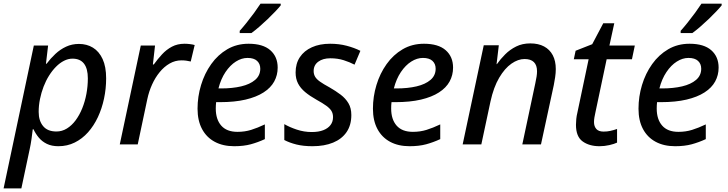

<svg xmlns="http://www.w3.org/2000/svg" viewBox="-44 -786 3960 1045"><path d="M-24.4 239.3 140.1 -538.1H217.8L206.1 -439H209.5Q231 -467.8 257.3 -492.4Q283.7 -517.1 315.7 -532Q347.7 -546.9 385.7 -546.9Q428.7 -546.9 461.9 -526.6Q495.1 -506.3 514.4 -464.8Q533.7 -423.3 533.7 -359.4Q533.7 -303.2 522.2 -249.3Q510.7 -195.3 488.8 -148.4Q466.8 -101.6 435.1 -65.9Q403.3 -30.3 362.8 -10.3Q322.3 9.8 273.9 9.8Q237.3 9.8 211.2 -2.9Q185.1 -15.6 167.5 -36.6Q149.9 -57.6 138.2 -82.5H134.3Q131.8 -59.1 127.4 -28.8Q123 1.5 117.7 25.4L72.3 239.3ZM263.2 -70.3Q293.9 -70.3 320.3 -86.7Q346.7 -103 367.7 -131.3Q388.7 -159.7 403.6 -196.5Q418.5 -233.4 426.3 -275.1Q434.1 -316.9 434.1 -359.4Q434.1 -412.6 413.1 -439.7Q392.1 -466.8 350.6 -466.8Q327.1 -466.8 304.2 -455.1Q281.2 -443.4 260.7 -422.6Q240.2 -401.9 222.9 -374.3Q205.6 -346.7 193.1 -314.2Q180.7 -281.7 173.6 -246.8Q166.5 -211.9 166.5 -176.8Q166.5 -128.9 190.7 -99.6Q214.8 -70.3 263.2 -70.3Z M607.9 0 722.2 -538.1H799.8L788.1 -435.1H793Q814 -464.4 837.9 -490.2Q861.8 -516.1 891.8 -532Q921.9 -547.9 960.4 -547.9Q974.1 -547.9 988.8 -546.1Q1003.4 -544.4 1015.6 -541L994.1 -451.2Q982.4 -454.1 970 -455.8Q957.5 -457.5 943.8 -457.5Q909.2 -457.5 879.2 -440.2Q849.1 -422.9 825 -393.3Q800.8 -363.8 783.7 -325.9Q766.6 -288.1 757.8 -246.6L705.6 0Z M1230.5 9.8Q1169.4 9.8 1124.8 -14.2Q1080.1 -38.1 1055.7 -83.7Q1031.2 -129.4 1031.2 -194.3Q1031.2 -260.3 1050.3 -323.2Q1069.3 -386.2 1105.5 -437Q1141.6 -487.8 1192.9 -517.8Q1244.1 -547.9 1309.1 -547.9Q1387.2 -547.9 1427.2 -512.7Q1467.3 -477.5 1467.3 -418Q1467.3 -377 1448.5 -342.5Q1429.7 -308.1 1390.6 -283Q1351.6 -257.8 1292.5 -243.9Q1233.4 -230 1152.3 -230H1132.3Q1131.3 -222.2 1130.9 -212.9Q1130.4 -203.6 1130.4 -195.3Q1130.4 -136.2 1160.2 -102.3Q1189.9 -68.4 1248.5 -68.4Q1288.1 -68.4 1322.8 -79.1Q1357.4 -89.8 1397.5 -108.9V-28.8Q1359.4 -11.2 1320.8 -0.7Q1282.2 9.8 1230.5 9.8ZM1145 -304.7H1159.7Q1220.7 -304.7 1268.6 -315.9Q1316.4 -327.1 1344.5 -351.1Q1372.6 -375 1372.6 -412.1Q1372.6 -438.5 1355.2 -454.6Q1337.9 -470.7 1303.2 -470.7Q1271 -470.7 1239.7 -450.9Q1208.5 -431.2 1183.3 -393.8Q1158.2 -356.4 1145 -304.7ZM1260.7 -606V-618.2Q1278.3 -637.7 1298.8 -663.3Q1319.3 -689 1339.4 -716.3Q1359.4 -743.7 1374 -766.1H1483.9V-756.8Q1473.1 -743.2 1454.3 -723.4Q1435.5 -703.6 1412.6 -681.6Q1389.6 -659.7 1366.7 -639.9Q1343.8 -620.1 1324.2 -606Z M1656.7 9.8Q1606.9 9.8 1569.6 0.5Q1532.2 -8.8 1503.4 -23.9V-110.4Q1531.7 -93.8 1571.3 -80.6Q1610.8 -67.4 1652.8 -67.4Q1689.9 -67.4 1715.6 -77.4Q1741.2 -87.4 1754.9 -105.5Q1768.6 -123.5 1768.6 -148.4Q1768.6 -167.5 1760.3 -181.6Q1752 -195.8 1732.2 -210.2Q1712.4 -224.6 1678.7 -243.2Q1642.1 -263.7 1616.7 -284.9Q1591.3 -306.2 1578.1 -331.8Q1564.9 -357.4 1564.9 -391.6Q1564.9 -439.9 1588.1 -474.9Q1611.3 -509.8 1653.6 -528.8Q1695.8 -547.9 1752.9 -547.9Q1801.3 -547.9 1843 -536.9Q1884.8 -525.9 1917.5 -509.3L1885.7 -434.1Q1859.4 -447.8 1826.7 -458.3Q1793.9 -468.8 1753.9 -468.8Q1713.4 -468.8 1688.2 -450.2Q1663.1 -431.6 1663.1 -399.4Q1663.1 -382.3 1670.9 -368.7Q1678.7 -355 1697.8 -341.6Q1716.8 -328.1 1750 -310.1Q1783.2 -291 1810.1 -270.8Q1836.9 -250.5 1852.5 -224.1Q1868.2 -197.8 1868.2 -159.7Q1868.2 -105 1842.3 -67.1Q1816.4 -29.3 1769 -9.8Q1721.7 9.8 1656.7 9.8Z M2185.1 9.8Q2124 9.8 2079.3 -14.2Q2034.7 -38.1 2010.3 -83.7Q1985.8 -129.4 1985.8 -194.3Q1985.8 -260.3 2004.9 -323.2Q2023.9 -386.2 2060.1 -437Q2096.2 -487.8 2147.5 -517.8Q2198.7 -547.9 2263.7 -547.9Q2341.8 -547.9 2381.8 -512.7Q2421.9 -477.5 2421.9 -418Q2421.9 -377 2403.1 -342.5Q2384.3 -308.1 2345.2 -283Q2306.2 -257.8 2247.1 -243.9Q2188 -230 2106.9 -230H2086.9Q2085.9 -222.2 2085.4 -212.9Q2085 -203.6 2085 -195.3Q2085 -136.2 2114.7 -102.3Q2144.5 -68.4 2203.1 -68.4Q2242.7 -68.4 2277.3 -79.1Q2312 -89.8 2352.1 -108.9V-28.8Q2314 -11.2 2275.4 -0.7Q2236.8 9.8 2185.1 9.8ZM2099.6 -304.7H2114.3Q2175.3 -304.7 2223.1 -315.9Q2271 -327.1 2299.1 -351.1Q2327.1 -375 2327.1 -412.1Q2327.1 -438.5 2309.8 -454.6Q2292.5 -470.7 2257.8 -470.7Q2225.6 -470.7 2194.3 -450.9Q2163.1 -431.2 2137.9 -393.8Q2112.8 -356.4 2099.6 -304.7Z M2474.1 0 2588.9 -539.6H2670.9L2658.7 -437H2660.6Q2679.7 -464.4 2705.6 -490.2Q2731.4 -516.1 2765.4 -533Q2799.3 -549.8 2842.3 -549.8Q2886.2 -549.8 2917.2 -533.2Q2948.2 -516.6 2964.6 -485.4Q2981 -454.1 2981 -410.2Q2981 -388.7 2977.5 -365.7Q2974.1 -342.8 2970.2 -323.2L2900.4 0H2798.8L2869.6 -333Q2874 -354 2876.5 -369.4Q2878.9 -384.8 2878.9 -397.9Q2878.9 -431.2 2861.8 -448Q2844.7 -464.8 2811 -464.8Q2775.9 -464.8 2739.5 -439.5Q2703.1 -414.1 2672.9 -362.8Q2642.6 -311.5 2625.5 -233.4L2575.7 0Z M3219.2 9.8Q3163.1 9.8 3127 -16.4Q3090.8 -42.5 3090.8 -106.9Q3090.8 -121.6 3092.5 -138.4Q3094.2 -155.3 3098.6 -173.3L3159.7 -463.4H3079.1L3088.9 -509.8L3179.2 -545.4L3239.3 -659.2H3299.3L3272.9 -538.1H3411.1L3395.5 -463.4H3257.8L3196.3 -172.4Q3193.4 -160.2 3191.2 -146.7Q3189 -133.3 3189 -121.6Q3189 -98.6 3201.4 -84.2Q3213.9 -69.8 3241.2 -69.8Q3260.3 -69.8 3277.3 -73.5Q3294.4 -77.1 3314.5 -84V-9.8Q3299.3 -2.4 3272.7 3.7Q3246.1 9.8 3219.2 9.8Z M3630.4 9.8Q3569.3 9.8 3524.7 -14.2Q3480 -38.1 3455.6 -83.7Q3431.2 -129.4 3431.2 -194.3Q3431.2 -260.3 3450.2 -323.2Q3469.2 -386.2 3505.4 -437Q3541.5 -487.8 3592.8 -517.8Q3644 -547.9 3709 -547.9Q3787.1 -547.9 3827.1 -512.7Q3867.2 -477.5 3867.2 -418Q3867.2 -377 3848.4 -342.5Q3829.6 -308.1 3790.5 -283Q3751.5 -257.8 3692.4 -243.9Q3633.3 -230 3552.2 -230H3532.2Q3531.2 -222.2 3530.8 -212.9Q3530.3 -203.6 3530.3 -195.3Q3530.3 -136.2 3560.1 -102.3Q3589.8 -68.4 3648.4 -68.4Q3688 -68.4 3722.7 -79.1Q3757.3 -89.8 3797.4 -108.9V-28.8Q3759.3 -11.2 3720.7 -0.7Q3682.1 9.8 3630.4 9.8ZM3544.9 -304.7H3559.6Q3620.6 -304.7 3668.5 -315.9Q3716.3 -327.1 3744.4 -351.1Q3772.5 -375 3772.5 -412.1Q3772.5 -438.5 3755.1 -454.6Q3737.8 -470.7 3703.1 -470.7Q3670.9 -470.7 3639.6 -450.9Q3608.4 -431.2 3583.3 -393.8Q3558.1 -356.4 3544.9 -304.7ZM3660.6 -606V-618.2Q3678.2 -637.7 3698.7 -663.3Q3719.2 -689 3739.3 -716.3Q3759.3 -743.7 3773.9 -766.1H3883.8V-756.8Q3873 -743.2 3854.2 -723.4Q3835.4 -703.6 3812.5 -681.6Q3789.6 -659.7 3766.6 -639.9Q3743.7 -620.1 3724.1 -606Z"/></svg>

Font: Open Sans Medium
Style: Italic
Weight: 500
Italic angle: -12°
Designer: Monotype Design Team
Foundry: Monotype Imaging Inc.
Version: Version 3.000